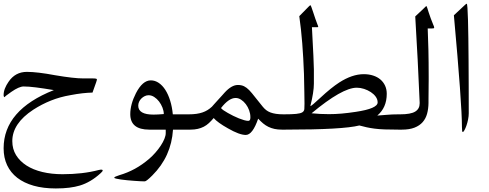

<svg xmlns="http://www.w3.org/2000/svg" viewBox="-20 -765 2697 1060"><path d="M535.2 191.4Q481 241.2 420.9 259.3Q395 267.1 362.5 271.2Q330.1 275.4 288.1 275.4Q219.2 275.4 165.8 260.3Q112.3 245.1 75.4 216.6Q38.6 188 19.3 147Q0 106 0 53.7Q0 -157.7 277.3 -267.6Q219.2 -277.3 178.2 -282.5Q137.2 -287.6 110.4 -287.6Q85.4 -287.6 42.5 -257.8Q5.9 -232.4 5.9 -229Q5.9 -228.5 6.8 -228.5Q0 -228.5 0 -240.2Q0 -258.3 7.3 -276.9Q14.6 -295.4 26.9 -313Q64 -368.2 128.4 -368.2Q185.5 -368.2 284.7 -349.6Q388.2 -332 441.4 -332H494.6Q515.1 -332 515.1 -326.7Q515.1 -323.2 510.7 -310.1L490.7 -253.9Q465.3 -253.4 434.8 -250Q404.3 -246.6 368.7 -239.7Q311.5 -230 261 -209.7Q210.4 -189.5 163.6 -159.2Q47.9 -83.5 47.9 14.2Q47.9 57.6 68.6 91.3Q89.4 125 126.2 148.7Q163.1 172.4 214.1 184.6Q265.1 196.8 325.2 196.8Q436.5 196.8 523.9 173.8Q529.3 172.4 532.7 172.1Q536.1 171.9 538.1 171.4Q546.9 171.4 546.9 175.8Q546.9 181.6 535.2 191.4Z M884.3 -135.3Q884.3 -152.3 877 -170.9Q869.6 -189.5 858.2 -204.6Q846.7 -219.7 831.5 -229.5Q816.4 -239.3 800.3 -239.3Q789.6 -239.3 779.3 -234.4Q769 -229.5 760.7 -221.4Q752.4 -213.4 747.8 -202.9Q743.2 -192.4 743.2 -181.6Q743.2 -132.3 827.6 -132.3Q850.1 -132.3 884.3 -135.3ZM935.1 -49.3Q925.8 99.1 820.8 203.6Q788.1 236.3 779.3 236.3Q771.5 236.3 755.9 235.6Q740.2 234.9 721.4 233.4Q702.6 231.9 683.1 230.2Q663.6 228.5 647.5 226.1Q631.3 223.6 621.1 221.2Q610.8 218.8 610.8 215.8Q610.8 210.9 639.2 202.1Q684.1 189 724.9 166.7Q765.6 144.5 804.2 111.3Q821.8 96.2 838.4 77.1Q855 58.1 867.7 38.8Q880.4 19.5 887.7 1.5Q895 -16.6 895 -30.3V-49.3H804.2Q699.2 -49.3 699.2 -134.8Q699.2 -189 730.5 -250.5Q767.1 -321.3 812.5 -321.3Q835.9 -321.3 856.4 -307.4Q877 -293.5 892.8 -268.8Q908.7 -244.1 919.4 -209.5Q930.2 -174.8 934.1 -133.8H1026.9Q1030.8 -133.8 1033.4 -130.1Q1036.1 -126.5 1037.8 -120.6Q1039.6 -114.7 1040.5 -107.2Q1041.5 -99.6 1041.5 -91.3Q1041.5 -83.5 1040.5 -76.2Q1039.6 -68.8 1037.8 -63Q1036.1 -57.1 1033.4 -53.2Q1030.8 -49.3 1026.9 -49.3Z M1536.1 -49.3Q1513.7 -49.3 1495.6 -53.2Q1477.5 -57.1 1461.9 -64.7Q1446.3 -72.3 1432.6 -83.7Q1418.9 -95.2 1405.3 -109.9Q1374.5 -20 1336.9 -20Q1301.8 -20 1238.8 -56.2Q1181.2 -88.4 1159.7 -113.3Q1146.5 -97.7 1133.3 -85.4Q1120.1 -73.2 1105 -65.4Q1089.8 -57.6 1071.8 -53.5Q1053.7 -49.3 1031.2 -49.3H1016.6Q1012.7 -49.3 1010 -53.2Q1007.3 -57.1 1005.6 -63Q1003.9 -68.8 1002.7 -76.2Q1001.5 -83.5 1001.5 -91.3Q1001.5 -107.9 1005.4 -120.8Q1009.3 -133.8 1016.6 -133.8H1021.5Q1045.9 -133.8 1064.5 -136.5Q1083 -139.2 1097.9 -144.3Q1112.8 -149.4 1125.5 -157.2Q1138.2 -165 1149.9 -175.8Q1153.3 -179.7 1162.8 -190.4Q1172.4 -201.2 1183.8 -213.6Q1195.3 -226.1 1205.6 -237.5Q1215.8 -249 1220.2 -253.9Q1258.8 -295.9 1293 -295.9Q1313 -295.9 1327.4 -288.8Q1341.8 -281.7 1356 -267.1Q1370.1 -252.4 1387.5 -229.7Q1404.8 -207 1430.7 -175.8Q1439.5 -165 1449.5 -157.2Q1459.5 -149.4 1472.7 -144.3Q1485.8 -139.2 1503.7 -136.5Q1521.5 -133.8 1545.9 -133.8H1550.8Q1558.1 -133.8 1562 -120.8Q1565.9 -107.9 1565.9 -91.3Q1565.9 -83.5 1564.9 -76.2Q1564 -68.8 1562 -63Q1560.1 -57.1 1557.4 -53.2Q1554.7 -49.3 1550.8 -49.3ZM1361.8 -109.9Q1362.3 -112.3 1362.3 -114.5Q1362.3 -116.7 1362.3 -119.1Q1362.3 -137.2 1355.5 -156Q1348.6 -174.8 1337.2 -189.9Q1325.7 -205.1 1311 -214.6Q1296.4 -224.1 1280.8 -224.1Q1243.2 -224.1 1200.2 -168.5Q1204.1 -163.1 1214.1 -156Q1224.1 -148.9 1237.8 -141.4Q1251.5 -133.8 1267.3 -125.7Q1283.2 -117.7 1298.6 -111.6Q1314 -105.5 1327.6 -101.6Q1341.3 -97.7 1350.1 -97.7Q1360.4 -97.7 1361.8 -109.9Z M2179.2 -49.3Q2134.3 -49.3 2102.8 -50.5Q2071.3 -51.8 2047.4 -54.9Q2023.4 -58.1 2004.2 -62.3Q1984.9 -66.4 1963.9 -72.3Q1873.5 -49.3 1555.7 -49.3H1541Q1537.1 -49.3 1534.4 -53.2Q1531.7 -57.1 1530 -63Q1528.3 -68.8 1527.1 -76.2Q1525.9 -83.5 1525.9 -91.3Q1525.9 -107.9 1529.8 -120.8Q1533.7 -133.8 1541 -133.8H1545.9Q1591.3 -133.8 1615.2 -136.2Q1639.2 -138.7 1649.2 -145Q1659.2 -151.4 1660.2 -163.1Q1661.1 -174.8 1661.1 -192.9Q1661.1 -215.8 1660.2 -256.1Q1659.2 -296.4 1658.2 -356.4Q1654.8 -447.8 1648.7 -525.6Q1642.6 -603.5 1632.3 -675.8L1684.1 -728.5Q1691.4 -735.8 1693.8 -736.3Q1695.3 -736.3 1699.5 -725.1Q1703.6 -713.9 1709 -697.5Q1714.4 -681.2 1720.5 -662.8Q1726.6 -644.5 1732.4 -630.4Q1736.8 -621.1 1736.8 -617.2Q1736.8 -615.2 1732.9 -615Q1729 -614.7 1725.1 -614.7H1702.1Q1707.5 -514.2 1710.2 -457.3Q1712.9 -400.4 1712.9 -381.8V-303.2Q1712.9 -256.8 1693.4 -179.2Q1699.7 -179.2 1748 -224.6Q1778.3 -252.9 1804.7 -274.2Q1831.1 -295.4 1853 -309.6Q1924.3 -355.5 1988.3 -355.5Q2016.6 -355.5 2040 -347.9Q2063.5 -340.3 2080.1 -326.2Q2096.7 -312 2106 -292Q2115.2 -272 2115.2 -247.1Q2115.2 -170.9 2063 -127Q2081.5 -127.9 2112.8 -130.9Q2144 -133.8 2179.2 -133.8H2193.8Q2201.7 -133.8 2205.3 -120.8Q2209 -107.9 2209 -91.3Q2209 -83.5 2208 -76.2Q2207 -68.8 2205.3 -63Q2203.6 -57.1 2200.9 -53.2Q2198.2 -49.3 2193.8 -49.3ZM2064.9 -199.7Q2064.9 -216.3 2054.4 -231Q2043.9 -245.6 2027.1 -256.6Q2010.3 -267.6 1990 -274.2Q1969.7 -280.8 1949.7 -280.8Q1869.6 -280.8 1700.2 -139.6Q1724.1 -137.2 1747.6 -136Q1771 -134.8 1796.4 -134.8Q1829.1 -134.8 1865.7 -137.9Q1902.3 -141.1 1944.3 -147.5Q2064.9 -165.5 2064.9 -199.7Z M2372.1 -627.9Q2377 -618.7 2377 -612.3Q2377 -609.9 2375 -608.9Q2373 -607.9 2364.7 -607.9H2341.3Q2343.8 -555.7 2345.2 -489.7Q2346.7 -423.8 2346.7 -338.9Q2346.7 -335 2346.7 -324.2Q2346.7 -313.5 2346.4 -299.3Q2346.2 -285.2 2346.2 -269Q2346.2 -252.9 2345.9 -238.5Q2345.7 -224.1 2345.7 -212.6Q2345.7 -201.2 2345.7 -196.3Q2345.2 -164.1 2337.9 -137.2Q2330.6 -110.4 2313.5 -90.8Q2296.4 -71.3 2268.3 -60.3Q2240.2 -49.3 2198.7 -49.3H2184.1Q2180.2 -49.3 2177.5 -53.2Q2174.8 -57.1 2173.1 -63Q2171.4 -68.8 2170.2 -76.2Q2168.9 -83.5 2168.9 -91.3Q2168.9 -107.9 2172.9 -120.8Q2176.8 -133.8 2184.1 -133.8H2189Q2247.6 -133.8 2272.2 -148.9Q2296.9 -164.1 2296.9 -194.3V-199.2Q2292 -317.9 2285.9 -435.1Q2279.8 -552.2 2272.5 -674.3L2321.3 -720.2Q2332 -731.4 2334.5 -731.9Q2335.9 -730.5 2338.9 -721.2Q2341.8 -711.9 2346.4 -697.3Q2351.1 -682.6 2357.7 -664.6Q2364.3 -646.5 2372.1 -627.9Z M2567.9 -139.6Q2567.9 -123.5 2564.2 -105.2Q2560.5 -86.9 2555.2 -71.8Q2549.8 -56.6 2544.2 -46.4Q2538.6 -36.1 2534.7 -36.1Q2530.3 -36.1 2530.3 -64Q2530.3 -190.4 2485.8 -680.7L2545.9 -736.8Q2553.2 -743.7 2556.6 -744.6Q2559.1 -744.6 2560.8 -720.7Q2562.5 -696.8 2563.7 -654.5Q2564.9 -612.3 2565.7 -554.9Q2566.4 -497.6 2566.9 -430.4Q2567.4 -363.3 2567.6 -289.1Q2567.9 -214.8 2567.9 -139.6Z"/></svg>

Font: XB Kayhan
Style: Regular
Weight: 400
Designer: Behnam
Foundry: Irmug
Version: Version 7.300 2009